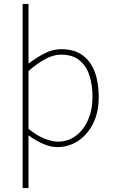

<svg xmlns="http://www.w3.org/2000/svg" viewBox="-20 -742 580 984"><path d="M96 222V-722H126V-510V-416Q164 -445 206.5 -467.5Q249 -490 294 -490Q359 -490 401.5 -460Q444 -430 465 -375Q486 -320 486 -246Q486 -165 456.5 -107.5Q427 -50 379 -19Q331 12 274 12Q240 12 202.5 -4Q165 -20 126 -48V42V222ZM276 -16Q328 -16 368 -45.5Q408 -75 431 -127Q454 -179 454 -246Q454 -307 438 -356Q422 -405 386.5 -433.5Q351 -462 292 -462Q255 -462 214 -440.5Q173 -419 126 -378V-82Q170 -46 209 -31Q248 -16 276 -16Z"/></svg>

Font: Source Sans Variable
Style: Regular
Weight: 200
Designer: Paul D. Hunt
Foundry: Adobe Systems Incorporated
Version: Version 3.006;hotconv 1.0.111;makeotfexe 2.5.65597